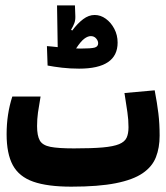

<svg xmlns="http://www.w3.org/2000/svg" viewBox="-20 -698 626 723"><path d="M248.5 4.9Q158.7 4.9 105.2 -13.9Q51.8 -32.7 28.3 -75.9Q4.9 -119.1 4.9 -192.4Q4.9 -268.6 26.4 -334.5H132.8Q126.5 -298.8 123 -274.2Q119.6 -249.5 119.6 -223.1Q119.6 -187 129.9 -168.9Q140.1 -150.9 169.9 -145Q199.7 -139.2 258.3 -139.2Q326.2 -139.2 366.9 -142.8Q407.7 -146.5 428.7 -155.3Q449.7 -164.1 456.8 -179.4Q463.9 -194.8 463.9 -218.8Q463.9 -247.6 459.7 -275.4Q455.6 -303.2 448.7 -347.7L562.5 -357.9Q571.8 -309.1 576.4 -271Q581.1 -232.9 581.1 -187Q581.1 -141.6 567.1 -106Q553.2 -70.3 517.1 -45.7Q481 -21 416 -8.1Q351.1 4.9 248.5 4.9ZM277.8 -439.5Q244.1 -439.5 213.1 -443.1Q182.1 -446.8 159.2 -451.2L156.7 -524.4Q163.6 -523.9 174.3 -522.9Q185.1 -522 197.3 -520.5L194.8 -677.7H262.2L263.7 -636.7Q264.2 -622.1 260 -610.8Q255.9 -599.6 247.6 -585.9L252 -583Q272 -609.9 293 -625.7Q314 -641.6 336.4 -641.6Q358.9 -641.6 378.4 -627.4Q397.9 -613.3 410.4 -589.6Q422.9 -565.9 422.9 -537.6Q422.9 -439.5 277.8 -439.5ZM266.6 -515.6Q275.9 -515.1 282.2 -515.1Q323.2 -515.1 336.4 -518.8Q349.6 -522.5 349.6 -535.2Q349.6 -544.4 342 -553.2Q334.5 -562 321.8 -562Q310.5 -562 297.4 -552.2Q284.2 -542.5 266.6 -515.6Z"/></svg>

Font: Cascadia Code PL
Style: Bold
Weight: 700
Monospace: yes
Designer: Aaron Bell
Foundry: Saja Typeworks
Version: Version 2404.023; ttfautohint (v1.8.4)